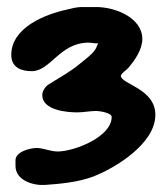

<svg xmlns="http://www.w3.org/2000/svg" viewBox="-20 -627 461 545"><path d="M199 -308C217 -308 235 -312 253 -312C262 -312 297 -307 297 -295C297 -238 190 -197 144 -197C123 -197 102 -207 84 -207C67 -207 24 -197 24 -172V-156C24 -115 74 -100 107 -102C151 -105 203 -110 245 -126C307 -150 421 -219 421 -301C421 -376 323 -388 323 -412C327 -422 337 -426 344 -434C362 -455 384 -486 384 -516C384 -578 305 -607 254 -607H211C198 -607 183 -603 171 -600C109 -587 12 -549 12 -471C12 -435 41 -425 70 -425C124 -425 149 -506 232 -506C240 -506 251 -503 259 -504C256 -501 254 -491 250 -486C240 -471 221 -458 208 -447C181 -424 149 -407 119 -388C109 -382 100 -369 100 -357C100 -314 170 -308 199 -308Z"/></svg>

Font: ChillLongCangKaiShu ExtraBold
Style: Regular
Weight: 800
Version: Version 3.500;Glyphs 3.1.1 (3135)